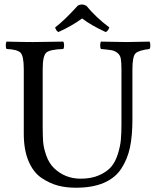

<svg xmlns="http://www.w3.org/2000/svg" viewBox="-20 -834 701 863"><path d="M368.2 -808.1Q412.1 -754.9 471.2 -710.9Q466.3 -694.8 455.1 -689.9Q390.1 -719.7 349.1 -751Q302.2 -716.8 242.2 -689.9Q231 -696.8 228 -710.9Q269 -741.7 329.1 -808.1Q347.2 -819.3 368.2 -808.1ZM171.9 -522.9V-266.1Q171.9 -224.1 173.8 -197Q175.8 -169.9 188 -135Q200.2 -100.1 223.1 -78.1Q272 -31.2 341.8 -30.8Q390.6 -30.8 425.8 -46.4Q460.9 -62 480 -84.5Q499 -106.9 510 -142.6Q521 -178.2 523.4 -207.5Q525.9 -236.8 525.9 -276.9V-522.9Q525.9 -553.7 522.9 -570.3Q520 -586.9 507.6 -596.4Q495.1 -606 481 -608.4Q466.8 -610.8 434.1 -613.8Q430.2 -617.7 430.2 -629.9Q430.2 -642.1 434.1 -647Q525.9 -645 549.8 -645Q575.7 -645 651.9 -647Q655.8 -642.1 655.8 -630.1Q655.8 -618.2 651.9 -613.8Q603 -607.9 589.1 -594Q575.2 -580.1 575.2 -522.9V-294.9Q575.2 -224.1 564.2 -171.6Q553.2 -119.1 525.6 -76.7Q498 -34.2 447 -12.2Q396 9.8 320.8 9.8Q276.9 9.8 240 0Q203.1 -9.8 166.5 -34.4Q129.9 -59.1 108.4 -109.6Q86.9 -160.2 86.9 -232.9V-522.9Q86.9 -582 72.5 -596.9Q58.1 -611.8 9.8 -613.8Q5.9 -617.7 5.9 -629.9Q5.9 -642.1 9.8 -647Q87.9 -645 128.9 -645Q169.9 -645 264.2 -647Q268.1 -642.1 268.1 -630.1Q268.1 -618.2 264.2 -613.8Q204.1 -611.8 188 -597.4Q171.9 -583 171.9 -522.9Z"/></svg>

Font: Linux Libertine O
Style: Regular
Weight: 400
Designer: Philipp H. Poll
Foundry: Philipp H. Poll
Version: Version 5.3.0